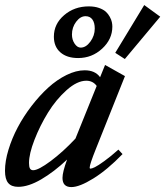

<svg xmlns="http://www.w3.org/2000/svg" viewBox="-26 -741 665 773"><path d="M476.6 -503.4 438 -528.3 554.7 -720.7 619.1 -673.8ZM288.6 -507.3Q243.2 -507.3 217 -530.3Q190.9 -553.2 190.9 -593.3Q190.9 -644.5 232.2 -679.9Q273.4 -715.3 331.5 -715.3Q354.5 -715.3 372.1 -709.2Q389.6 -703.1 399.7 -694.1Q409.7 -685.1 416 -673.3Q422.4 -661.6 424.3 -652.1Q426.3 -642.6 426.3 -633.8Q426.3 -583 385.3 -545.2Q344.2 -507.3 288.6 -507.3ZM298.8 -549.3Q320.3 -549.3 337.9 -573.5Q355.5 -597.7 355.5 -626Q355.5 -649.4 345.9 -662.6Q336.4 -675.8 318.4 -675.8Q297.4 -675.8 280.5 -653.3Q263.7 -630.9 263.7 -602.1Q263.7 -581.1 274.4 -565.2Q285.2 -549.3 298.8 -549.3ZM47.4 11.2Q20 11.2 7.1 -4.2Q-5.9 -19.5 -5.9 -53.7Q-5.9 -92.3 8.1 -138.2Q22 -184.1 45.4 -228.3Q68.8 -272.5 101.1 -314.5Q133.3 -356.4 168.2 -388.2Q203.1 -419.9 241.7 -439Q280.3 -458 314.9 -458Q356.9 -458 377 -430.2L397 -479.5L477.1 -434.6L359.9 -141.1Q335 -79.1 335 -65.9Q335 -62 337.9 -62Q343.8 -62 356.2 -68.1Q368.7 -74.2 394 -92.5Q419.4 -110.8 450.7 -138.7L467.3 -120.6Q405.8 -57.1 349.9 -22.5Q293.9 12.2 261.2 12.2Q225.6 12.2 225.6 -24.9Q225.6 -48.3 244.1 -98.6Q191.9 -49.3 140.1 -19Q88.4 11.2 47.4 11.2ZM90.8 -85Q90.8 -69.3 94.7 -62.5Q98.6 -55.7 107.9 -55.7Q128.4 -55.7 178 -92.5Q227.5 -129.4 277.8 -183.1L363.3 -395Q348.1 -416 321.3 -416Q284.7 -416 242.2 -378.2Q199.7 -340.3 167.2 -287.6Q134.8 -234.9 112.8 -178.2Q90.8 -121.6 90.8 -85Z"/></svg>

Font: Elstob 8pt SemiBold
Style: Italic
Weight: 600
Italic angle: -20°
Designer: Peter S. Baker
Version: Version 1.015